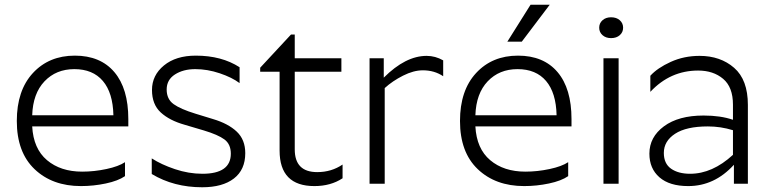

<svg xmlns="http://www.w3.org/2000/svg" viewBox="-20 -776 3254 811"><path d="M508 -32Q479 -12 427 -1Q375 10 322 10Q201 10 126 -61.5Q51 -133 51 -265Q51 -394 119 -467.5Q187 -541 296 -541Q404 -541 463 -471.5Q522 -402 522 -273V-242H116Q121 -148 178.5 -99.5Q236 -51 327 -51Q378 -51 429.5 -62Q481 -73 508 -91ZM294 -484Q217 -484 168 -432.5Q119 -381 116 -289H459Q457 -384 414.5 -434Q372 -484 294 -484Z M880 -273Q944 -254 980 -220Q1016 -186 1016 -129Q1016 -59 968 -22Q920 15 834 15Q714 15 621 -41V-107Q661 -81 719 -61.5Q777 -42 835 -42Q955 -42 955 -127Q955 -167 928 -187Q901 -207 841 -225L760 -249Q696 -267 659 -301Q622 -335 622 -396Q622 -458 672.5 -499.5Q723 -541 807 -541Q916 -541 992 -492V-425Q960 -449 908 -466.5Q856 -484 805 -484Q754 -484 719 -461.5Q684 -439 684 -398Q684 -357 713.5 -336Q743 -315 805 -296Z M1427 -23Q1377 10 1308 10Q1161 10 1161 -140V-473H1079V-490L1209 -630H1225V-530H1422V-473H1225V-145Q1225 -49 1320 -49Q1380 -49 1427 -81Z M1541 -530H1601V-448Q1693 -540 1782 -540Q1819 -540 1852 -521V-454Q1815 -479 1766 -479Q1727 -479 1682.5 -456.5Q1638 -434 1605 -404V0H1541Z M2380 -32Q2351 -12 2299 -1Q2247 10 2194 10Q2073 10 1998 -61.5Q1923 -133 1923 -265Q1923 -394 1991 -467.5Q2059 -541 2168 -541Q2276 -541 2335 -471.5Q2394 -402 2394 -273V-242H1988Q1993 -148 2050.5 -99.5Q2108 -51 2199 -51Q2250 -51 2301.5 -62Q2353 -73 2380 -91ZM2166 -484Q2089 -484 2040 -432.5Q1991 -381 1988 -289H2331Q2329 -384 2286.5 -434Q2244 -484 2166 -484ZM2221 -756H2302L2184 -600H2123Z M2529 -530H2593V0H2529ZM2561 -615Q2539 -615 2525 -627.5Q2511 -640 2511 -659Q2511 -678 2525 -690.5Q2539 -703 2561 -703Q2584 -703 2598 -690.5Q2612 -678 2612 -659Q2612 -640 2598 -627.5Q2584 -615 2561 -615Z M2895 -42Q2989 -42 3076 -122V-226Q3024 -242 2970 -242Q2879 -242 2831.5 -211Q2784 -180 2784 -130Q2784 -85 2814.5 -63.5Q2845 -42 2895 -42ZM3076 -334Q3076 -408 3034.5 -443Q2993 -478 2929 -478Q2811 -478 2727 -388V-456Q2757 -489 2813 -514.5Q2869 -540 2935 -540Q3023 -540 3081 -489.5Q3139 -439 3139 -333V0H3080V-80Q2998 10 2887 10Q2808 10 2765.5 -27Q2723 -64 2723 -127Q2723 -197 2784.5 -242.5Q2846 -288 2952 -288Q3024 -288 3076 -270Z"/></svg>

Font: Roundo
Style: Regular
Weight: 400
Designer: Namrata Goyal (Gurmukhi), Shiva Nallaperumal (Latin)
Foundry: Indian Type Foundry
Version: Version 1.000;PS 1.0;hotconv 1.0.88;makeotf.lib2.5.647800